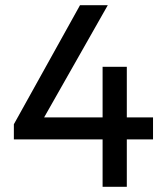

<svg xmlns="http://www.w3.org/2000/svg" viewBox="-20 -714 638 734"><path d="M33 -239 285.8 -694H392L133.8 -239ZM33 -181V-239L73 -265.2H565V-181ZM372.2 0V-458.5H464.8V0Z"/></svg>

Font: Outfit Thin
Style: Regular
Weight: 100
Designer: Rodrigo Fuenzalida
Foundry: fragTYPE
Version: Version 1.100;gftools[0.9.27]